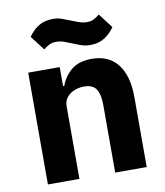

<svg xmlns="http://www.w3.org/2000/svg" viewBox="-84 -819 764 888"><g transform="rotate(-10 298.0 -375.0)"><path d="M217 0H69V-525H217V-436H223Q237 -477 272 -507Q307 -537 369 -537Q449 -537 491 -482.5Q533 -428 533 -329V0H385V-317Q385 -367 369 -392Q353 -417 312 -417Q288 -417 266.5 -408.5Q245 -400 231 -383Q217 -366 217 -340ZM375 -601Q353 -601 335 -607Q317 -613 298 -621Q276 -630 258 -636.5Q240 -643 220 -643Q203 -643 190 -637Q177 -631 161 -618L109 -686Q127 -713 155 -731.5Q183 -750 223 -750Q246 -750 263.5 -744Q281 -738 300 -730Q322 -721 340.5 -714.5Q359 -708 378 -708Q395 -708 408 -714Q421 -720 437 -733L489 -665Q471 -638 443 -619.5Q415 -601 375 -601Z"/></g></svg>

Font: IBM Plex Sans
Style: Bold
Weight: 700
Designer: Mike Abbink, Paul van der Laan, Pieter van Rosmalen
Foundry: Bold Monday
Version: Version 3.201